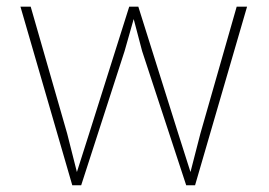

<svg xmlns="http://www.w3.org/2000/svg" viewBox="-20 -548 797 568"><path d="M243.7 -152.8 362.3 -528.3H389.2L507.3 -152.8L543.5 -39.1L572.8 -152.8L680.2 -528.3H710.9L557.1 0H530.8L400.4 -397L375.5 -491.7L348.6 -397L220.2 0H193.8L40.5 -528.3H70.8L178.7 -152.8L207.5 -39.1Z"/></svg>

Font: Vazirmatn UI FD Thin
Style: Regular
Weight: 100
Designer: Saber Rastikerdar
Foundry: Saber Rastikerdar
Version: Version 33.003